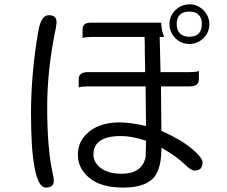

<svg xmlns="http://www.w3.org/2000/svg" viewBox="-20 -809 1040 880"><path d="M847.7 -755.9Q876 -755.9 890.6 -741.2Q905.3 -726.6 905.3 -699.2Q905.3 -669.9 890.6 -655.3Q876 -640.6 847.9 -640.6Q819.8 -640.6 804.9 -655.5Q790 -670.4 790 -698.7Q790 -736.3 816.4 -749.5Q829.1 -755.9 847.7 -755.9ZM849.6 -789.1Q810.5 -789.1 782.7 -761.2Q756.8 -735.4 756.8 -698.7Q756.8 -661.1 784.7 -633.3Q810.5 -607.4 848.6 -607.4Q885.7 -607.4 914.1 -635.7Q939.5 -661.1 939.5 -699.2Q939.5 -734.9 912.1 -762.7Q885.3 -789.1 849.6 -789.1ZM122.1 -287.1Q122.1 -130.4 137.7 -45.4Q150.9 28.8 174.8 45.9Q181.6 50.8 189.5 50.8Q210 50.8 218.8 42Q226.6 34.2 226.6 19Q226.6 3.9 220.7 -18.1Q196.3 -128.9 196.3 -320.3Q196.3 -491.7 236.3 -682.6L239.3 -705.6Q239.3 -722.7 231 -731Q222.7 -739.3 204.1 -739.3Q190.4 -739.3 180.2 -729Q163.6 -712.4 156.2 -668.9Q122.1 -475.1 122.1 -287.1ZM623 -41Q594.7 -12.7 536.1 -12.7Q466.8 -12.7 430.7 -48.3Q408.2 -71.3 408.2 -100.6Q408.2 -134.3 428.7 -155.3Q459.5 -185.5 534.2 -185.5Q583 -185.5 644.5 -165.5L649.4 -164.1L647.5 -91.8Q642.6 -60.1 623 -41ZM340.8 -408.2Q356.4 -413.1 382.8 -413.1H647.5V-393.6L649.4 -231.9L641.1 -233.4Q573.7 -248 528.3 -248Q429.2 -248 376 -194.3Q336.9 -155.8 336.9 -100.1Q336.9 -36.6 390.4 7.1Q443.8 50.8 544.9 50.8Q633.3 50.8 675.8 14.2Q717.8 -22 719.7 -120.1V-131.8L730 -126Q789.1 -92.3 829.1 -53.7Q855.5 -27.3 872.1 -27.3Q890.1 -27.3 898.9 -36.1Q908.2 -45.4 908.2 -65.4Q908.2 -66.9 908 -68.4Q907.7 -69.8 907.2 -71.8Q900.9 -92.3 860.4 -126.5Q810.5 -168.9 723.6 -207.5L719.7 -209.5L717.8 -413.1H849.6Q873.5 -413.1 883.8 -423.3Q891.6 -431.2 891.6 -445.8V-483.4Q876 -478.5 849.6 -478.5H715.8L711.9 -639.6H732.9Q719.7 -667.5 718.8 -705.1H395.5Q375 -705.1 366.2 -696.3Q358.4 -688.5 358.4 -672.4V-634.8Q374 -639.6 400.4 -639.6H642.6L643.6 -601.6V-570.3L645.5 -478.5H382.8Q358.9 -478.5 348.6 -468.3Q340.8 -460.4 340.8 -445.8Z"/></svg>

Font: YuPearl-Light
Style: Light
Weight: 300
Designer: Max Yao
Foundry: Max-Everyday
Version: Version 1.011; ttfautohint (v1.8.3)